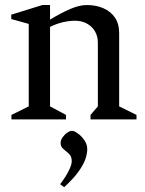

<svg xmlns="http://www.w3.org/2000/svg" viewBox="-20 -482 585 775"><path d="M26.1 0V-18.1L96 -52.6V-385.5L25.4 -405.1V-422.7L151 -461.7H182V-402.9Q225.4 -429.2 262.9 -445.5Q300.4 -461.7 330.6 -461.7Q366.8 -461.7 396.3 -449.2Q425.9 -436.7 443.5 -411.7Q461 -386.6 461 -347.7V-52.6L531 -18.1V0H345.4V-18.1L375 -52.6V-309Q375 -336.4 362.9 -356.3Q350.8 -376.2 329.9 -387.3Q309 -398.3 283.1 -398.3Q260.1 -398.3 233.8 -392.3Q207.5 -386.2 182 -373.4V-52.6L246.5 -18.1V0ZM239.1 273.5 222.7 261.7Q246.8 229.9 258.2 206Q269.6 182.2 269.6 169Q269.6 149.1 258.4 138.8Q247.3 128.6 236 119.4Q224.7 110.2 224.7 95.6Q224.7 84.2 232.3 72.9Q239.9 61.6 250.9 53.8Q261.9 46.1 271.1 46.1Q279.8 46.1 294.5 56.8Q309.2 67.5 320.7 84.2Q332.2 100.9 332.2 119.9Q332.2 138.4 324.5 160.6Q316.9 182.7 296.9 210.7Q276.9 238.6 239.1 273.5Z"/></svg>

Font: Ancizar Serif Light
Style: Regular
Weight: 300
Designer: Cesar Puertas, Viviana Monsalve, Julian Moncada, Julian Prieto, Jose Castro, Felipe Aragon, Mariel Hernandez, Sara Alarc
Version: Version 8.100